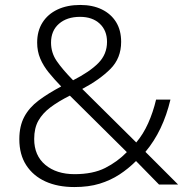

<svg xmlns="http://www.w3.org/2000/svg" viewBox="-20 -745 757 775"><path d="M304 -725Q354 -725 391 -707Q428 -689 448.5 -656Q469 -623 469 -576Q469 -510 425.5 -466.5Q382 -423 312 -386L530 -170Q558 -203 578 -247.5Q598 -292 610 -343H668Q653 -280 628 -227.5Q603 -175 567 -132L699 0H622L529 -95Q498 -64 462 -40.5Q426 -17 382 -3.5Q338 10 280 10Q213 10 163.5 -12.5Q114 -35 86 -78Q58 -121 58 -183Q58 -236 78 -273.5Q98 -311 136 -339.5Q174 -368 227 -396Q199 -425 177 -452Q155 -479 142.5 -508.5Q130 -538 130 -573Q130 -620 151.5 -654Q173 -688 212 -706.5Q251 -725 304 -725ZM262 -359Q216 -336 184 -312Q152 -288 135 -258Q118 -228 118 -184Q118 -117 163 -79.5Q208 -42 281 -42Q355 -42 404.5 -67Q454 -92 492 -131ZM303 -677Q250 -677 218 -649Q186 -621 186 -573Q186 -532 209 -498.5Q232 -465 275 -421Q342 -455 377 -490.5Q412 -526 412 -576Q412 -622 382.5 -649.5Q353 -677 303 -677Z"/></svg>

Font: Noto Sans Devanagari Light
Style: Regular
Weight: 300
Version: Version 2.003